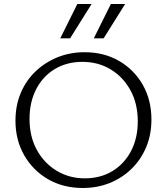

<svg xmlns="http://www.w3.org/2000/svg" viewBox="-20 -927 831 956"><path d="M392 9Q295 9 219.5 -34.5Q144 -78 100.5 -154Q57 -230 57 -326Q57 -402 83.5 -464.5Q110 -527 157.5 -572Q205 -617 267 -642Q329 -667 401 -667Q498 -667 573 -623.5Q648 -580 691 -504.5Q734 -429 734 -332Q734 -256 707.5 -193.5Q681 -131 634 -85.5Q587 -40 525.5 -15.5Q464 9 392 9ZM402 -39Q480 -39 539.5 -75Q599 -111 632.5 -175Q666 -239 666 -323Q666 -411 629.5 -477.5Q593 -544 531 -581.5Q469 -619 390 -619Q313 -619 253.5 -583.5Q194 -548 160.5 -483.5Q127 -419 127 -335Q127 -247 163.5 -180.5Q200 -114 262.5 -76.5Q325 -39 402 -39ZM280 -736 365 -907H436L329 -736ZM447 -736 532 -907H603L496 -736Z"/></svg>

Font: Ysabeau Office Light
Style: Regular
Weight: 300
Designer: Christian Thalmann (Catharsis Fonts)
Version: Version 2.001;gftools[0.9.30]; featfreeze: tnum,lnum,ss02